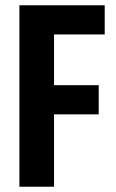

<svg xmlns="http://www.w3.org/2000/svg" viewBox="-20 -708 441 728"><path d="M53.6 0V-688H377V-577.4H184.9V-385H354.3V-274.4H184.9V0Z"/></svg>

Font: Saira Thin Condensed
Style: Regular
Weight: 100
Width: 3
Version: Version 1.101